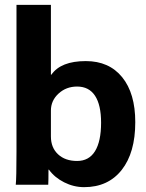

<svg xmlns="http://www.w3.org/2000/svg" viewBox="-20 -762 603 792"><path d="M182 -62H180Q180 -15 179 0H45Q48 -27 48 -135V-742H190V-454H192Q231 -510 334 -510Q430 -510 484 -443.5Q538 -377 538 -258Q538 -132 482 -61Q426 10 327 10Q284 10 244.5 -10Q205 -30 182 -62ZM397 -256Q397 -329 372 -367Q347 -405 298 -405Q253 -405 221.5 -376Q190 -347 190 -306V-199Q190 -153 219.5 -125.5Q249 -98 298 -98Q347 -98 372 -138.5Q397 -179 397 -256Z"/></svg>

Font: Sarabun ExtraBold
Style: Regular
Weight: 800
Version: Version 1.000; ttfautohint (v1.6)